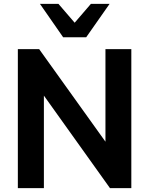

<svg xmlns="http://www.w3.org/2000/svg" viewBox="-20 -973 772 993"><path d="M182.6 -718.8 525.4 -240.2V-718.8H659.2V0H548.8L207 -478.5V0H72.3V-718.8ZM186.5 -953.1H282.2L366.2 -855.5L450.2 -953.1H546.9L425.8 -780.3H306.6Z"/></svg>

Font: Min Sans Bold
Style: Regular
Weight: 700
Designer: Jinseong-Kim, NotoSansCJK, Nunito
Foundry: Jinseong-Kim
Version: Version 1.400;Glyphs 3.1.2 (3151)